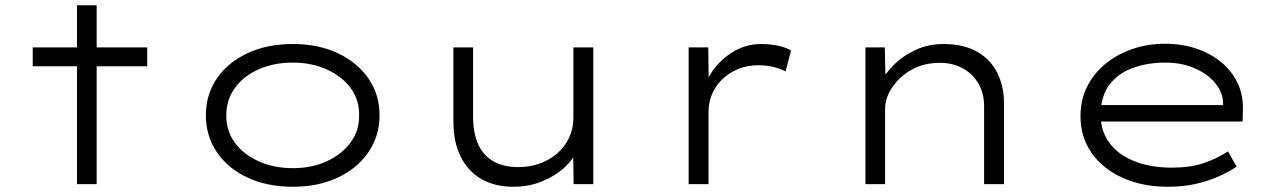

<svg xmlns="http://www.w3.org/2000/svg" viewBox="-20 -703 4883 733"><path d="M274 0V-683H349V0ZM105 -450V-522H542V-450Z M1098 10Q1000 10 925 -25Q850 -60 808 -122Q766 -184 766 -263Q766 -342 808 -403.5Q850 -465 925 -500Q1000 -535 1098 -535Q1195 -535 1269.5 -500Q1344 -465 1386.5 -403.5Q1429 -342 1429 -263Q1429 -184 1386.5 -122Q1344 -60 1269.5 -25Q1195 10 1098 10ZM1098 -61Q1170 -61 1227 -87Q1284 -113 1318 -158.5Q1352 -204 1351 -263Q1352 -322 1318.5 -367Q1285 -412 1227.5 -438Q1170 -464 1098 -464Q1025 -464 967.5 -438.5Q910 -413 877 -367.5Q844 -322 844 -263Q843 -204 876.5 -158.5Q910 -113 968 -87Q1026 -61 1098 -61Z M1940 10Q1868 10 1817 -20Q1766 -50 1738.5 -105.5Q1711 -161 1711 -237V-522H1786V-259Q1786 -196 1805.5 -152.5Q1825 -109 1864 -87Q1903 -65 1959 -65Q2003 -65 2041.5 -79Q2080 -93 2108.5 -118.5Q2137 -144 2153 -178Q2169 -212 2169 -251V-522H2245V0H2170L2168 -121L2181 -128Q2170 -96 2135.5 -64Q2101 -32 2050.5 -11Q2000 10 1940 10Z M2609 0V-522H2684L2686 -362H2666Q2682 -412 2714.5 -450.5Q2747 -489 2791 -512Q2835 -535 2886 -535Q2919 -535 2950 -528.5Q2981 -522 3000 -510L2979 -430Q2958 -442 2930 -448Q2902 -454 2877 -454Q2831 -454 2795.5 -438.5Q2760 -423 2735 -398Q2710 -373 2697.5 -341.5Q2685 -310 2685 -277V0Z M3284 0V-522H3358L3361 -381L3337 -380Q3355 -417 3389.5 -452.5Q3424 -488 3473.5 -511.5Q3523 -535 3581 -535Q3658 -535 3709.5 -506Q3761 -477 3787 -425.5Q3813 -374 3813 -309V0H3737V-298Q3737 -348 3714.5 -385.5Q3692 -423 3653 -443.5Q3614 -464 3565 -463Q3520 -463 3482.5 -447.5Q3445 -432 3417.5 -406Q3390 -380 3374.5 -349.5Q3359 -319 3359 -288V0H3322Q3309 0 3299.5 0Q3290 0 3284 0Z M4439 10Q4341 10 4265 -24.5Q4189 -59 4147 -120Q4105 -181 4105 -259Q4105 -322 4130.5 -372.5Q4156 -423 4200.5 -459.5Q4245 -496 4303.5 -516Q4362 -536 4428 -536Q4492 -536 4547 -517.5Q4602 -499 4642.5 -465.5Q4683 -432 4705 -385.5Q4727 -339 4725 -282L4724 -239H4171L4160 -302H4667L4650 -293L4649 -317Q4646 -355 4617 -388.5Q4588 -422 4539.5 -443Q4491 -464 4428 -464Q4361 -464 4304.5 -443.5Q4248 -423 4215 -379Q4182 -335 4182 -264Q4182 -203 4215 -158Q4248 -113 4309.5 -88Q4371 -63 4454 -63Q4524 -63 4574.5 -80Q4625 -97 4668 -125L4701 -67Q4672 -47 4631.5 -29Q4591 -11 4543 -0.5Q4495 10 4439 10Z"/></svg>

Font: Lexend Tera Light
Style: Regular
Weight: 300
Designer: Bonnie Shaver-Troup, Thomas Jockin
Foundry: Lexend
Version: Version 1.007